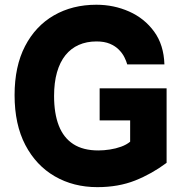

<svg xmlns="http://www.w3.org/2000/svg" viewBox="-20 -760 750 790"><path d="M380.5 10Q282.5 10 205.5 -34.5Q128.5 -79 84.2 -163.5Q40 -248 40 -368.5Q40 -487 83 -570Q126 -653 202 -696.8Q278 -740.5 376.5 -740.5Q448.5 -740.5 511.5 -712.5Q574.5 -684.5 614.2 -630Q654 -575.5 656.5 -495H503.5Q500 -508 492 -524.2Q484 -540.5 469.2 -555.5Q454.5 -570.5 432 -580Q409.5 -589.5 377 -589.5Q336.5 -589.5 304.2 -575.2Q272 -561 249.2 -532.8Q226.5 -504.5 214.5 -462.5Q202.5 -420.5 202.5 -365Q202.5 -293 222 -243Q241.5 -193 281.8 -167Q322 -141 384.5 -141Q407.5 -141 432 -144.8Q456.5 -148.5 478.5 -156.5Q500.5 -164.5 515.5 -177V-264.5H390V-396.5H665.5V-90Q604.5 -44.5 535.8 -17.2Q467 10 380.5 10Z"/></svg>

Font: Spline Sans
Style: Regular
Weight: 400
Designer: Eben Sorkin, Mirko Velimirovic
Foundry: Sorkin Type
Version: Version 1.001